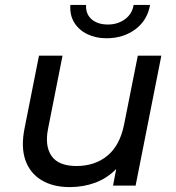

<svg xmlns="http://www.w3.org/2000/svg" viewBox="-20 -757 717 783"><path d="M264 6Q196 6 149 -22.5Q102 -51 83.5 -104Q65 -157 80 -233L139 -530H235L176 -232Q162 -161 190.5 -120.5Q219 -80 292 -80Q367 -80 418 -122Q469 -164 486 -249L542 -530H638L533 0H441L454 -68Q417 -30 368.5 -12Q320 6 264 6ZM414 -601Q370 -601 335.5 -618Q301 -635 282.5 -665.5Q264 -696 267 -737H331Q329 -700 353.5 -678.5Q378 -657 420 -657Q460 -657 489.5 -678.5Q519 -700 525 -737H592Q581 -674 532 -637.5Q483 -601 414 -601Z"/></svg>

Font: Montserrat Medium
Style: Italic
Weight: 500
Italic angle: -11.3°
Designer: Julieta Ulanovsky
Foundry: Julieta Ulanovsky
Version: Version 9.000; ttfautohint (v1.8.4.7-5d5b)